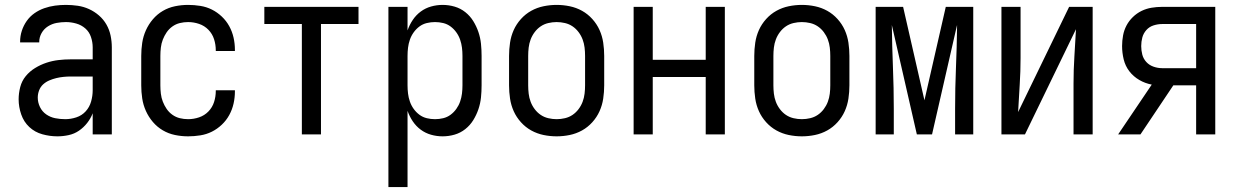

<svg xmlns="http://www.w3.org/2000/svg" viewBox="-20 -548 5040 783"><path d="M214 8Q183 8 152.5 -0.5Q122 -9 99.5 -30Q77 -51 66.5 -81.5Q56 -112 56 -143Q56 -168 62.5 -193Q69 -218 85 -237.5Q101 -257 123 -270.5Q145 -284 169 -292Q193 -300 218 -303Q243 -306 269 -306H358V-355Q358 -376 351 -397Q344 -418 328 -432Q312 -446 291 -452Q270 -458 249 -458Q230 -458 211 -454.5Q192 -451 175.5 -440.5Q159 -430 149.5 -413Q140 -396 140 -377V-375H62V-378Q62 -401 69 -422.5Q76 -444 89 -462.5Q102 -481 120.5 -494Q139 -507 160.5 -514.5Q182 -522 204 -525Q226 -528 249 -528Q273 -528 297 -524.5Q321 -521 343 -511Q365 -501 383.5 -485Q402 -469 414 -448Q426 -427 431 -403Q436 -379 436 -355V0H358V-86Q350 -65 335.5 -46.5Q321 -28 302 -15Q283 -2 260 3Q237 8 214 8ZM246 -62Q269 -62 291.5 -69.5Q314 -77 329.5 -94Q345 -111 351.5 -134Q358 -157 358 -180V-236H269Q254 -236 239 -234.5Q224 -233 209.5 -229.5Q195 -226 181 -220Q167 -214 156 -204Q145 -194 139.5 -179.5Q134 -165 134 -150Q134 -130 143 -111.5Q152 -93 168.5 -81.5Q185 -70 205 -66Q225 -62 246 -62Z M747 8Q720 8 693.5 2.5Q667 -3 644 -16.5Q621 -30 603.5 -50.5Q586 -71 575 -95.5Q564 -120 560 -146.5Q556 -173 556 -200V-320Q556 -347 560 -373.5Q564 -400 575 -424.5Q586 -449 603.5 -469.5Q621 -490 644 -503.5Q667 -517 693.5 -522.5Q720 -528 747 -528Q772 -528 797 -524Q822 -520 844 -509Q866 -498 884.5 -480.5Q903 -463 915 -441Q927 -419 932.5 -394.5Q938 -370 938 -345V-340H860V-343Q860 -366 853 -388Q846 -410 830 -426.5Q814 -443 792 -450.5Q770 -458 747 -458Q730 -458 713.5 -454Q697 -450 683 -440Q669 -430 659.5 -416Q650 -402 644 -386.5Q638 -371 636 -354Q634 -337 634 -320V-200Q634 -183 636 -166Q638 -149 644 -133.5Q650 -118 659.5 -104Q669 -90 683 -80Q697 -70 713.5 -66Q730 -62 747 -62Q770 -62 792 -69.5Q814 -77 830 -93.5Q846 -110 853 -132Q860 -154 860 -177V-180H938V-175Q938 -150 932.5 -125.5Q927 -101 915 -79Q903 -57 884.5 -39.5Q866 -22 844 -11Q822 0 797 4Q772 8 747 8Z M1211 0V-450H1058V-520H1442V-450H1289V0Z M1564 215V-520H1642V-424Q1650 -447 1663.5 -467Q1677 -487 1696 -501Q1715 -515 1738 -521.5Q1761 -528 1785 -528Q1810 -528 1834 -521Q1858 -514 1877.5 -498.5Q1897 -483 1910 -462Q1923 -441 1931 -417.5Q1939 -394 1941.5 -369.5Q1944 -345 1944 -320V-200Q1944 -175 1941.5 -150.5Q1939 -126 1931 -102.5Q1923 -79 1910 -58Q1897 -37 1877.5 -21.5Q1858 -6 1834 1Q1810 8 1785 8Q1761 8 1738 1.5Q1715 -5 1696 -19Q1677 -33 1663.5 -53Q1650 -73 1642 -96V215ZM1754 -62Q1771 -62 1787.5 -66Q1804 -70 1817.5 -80Q1831 -90 1841 -104Q1851 -118 1856.5 -134Q1862 -150 1864 -166.5Q1866 -183 1866 -200V-320Q1866 -337 1864 -353.5Q1862 -370 1856.5 -386Q1851 -402 1841 -416Q1831 -430 1817.5 -440Q1804 -450 1787.5 -454Q1771 -458 1754 -458Q1737 -458 1720.5 -454Q1704 -450 1690.5 -440Q1677 -430 1667 -416Q1657 -402 1651.5 -386Q1646 -370 1644 -353.5Q1642 -337 1642 -320V-200Q1642 -183 1644 -166.5Q1646 -150 1651.5 -134Q1657 -118 1667 -104Q1677 -90 1690.5 -80Q1704 -70 1720.5 -66Q1737 -62 1754 -62Z M2250 8Q2223 8 2196.5 2.5Q2170 -3 2146.5 -16Q2123 -29 2104.5 -49.5Q2086 -70 2075 -94.5Q2064 -119 2060 -146Q2056 -173 2056 -200V-320Q2056 -347 2060 -374Q2064 -401 2075 -425.5Q2086 -450 2104.5 -470.5Q2123 -491 2146.5 -504Q2170 -517 2196.5 -522.5Q2223 -528 2250 -528Q2277 -528 2303.5 -522.5Q2330 -517 2353.5 -504Q2377 -491 2395.5 -470.5Q2414 -450 2425 -425.5Q2436 -401 2440 -374Q2444 -347 2444 -320V-200Q2444 -173 2440 -146Q2436 -119 2425 -94.5Q2414 -70 2395.5 -49.5Q2377 -29 2353.5 -16Q2330 -3 2303.5 2.5Q2277 8 2250 8ZM2250 -62Q2267 -62 2284 -66Q2301 -70 2315 -79.5Q2329 -89 2339.5 -103Q2350 -117 2356 -133Q2362 -149 2364 -166Q2366 -183 2366 -200V-320Q2366 -337 2364 -354Q2362 -371 2356 -387Q2350 -403 2339.5 -417Q2329 -431 2315 -440.5Q2301 -450 2284 -454Q2267 -458 2250 -458Q2233 -458 2216 -454Q2199 -450 2185 -440.5Q2171 -431 2160.5 -417Q2150 -403 2144 -387Q2138 -371 2136 -354Q2134 -337 2134 -320V-200Q2134 -183 2136 -166Q2138 -149 2144 -133Q2150 -117 2160.5 -103Q2171 -89 2185 -79.5Q2199 -70 2216 -66Q2233 -62 2250 -62Z M2564 0V-520H2642V-304H2858V-520H2936V0H2858V-234H2642V0Z M3250 8Q3223 8 3196.5 2.5Q3170 -3 3146.5 -16Q3123 -29 3104.5 -49.5Q3086 -70 3075 -94.5Q3064 -119 3060 -146Q3056 -173 3056 -200V-320Q3056 -347 3060 -374Q3064 -401 3075 -425.5Q3086 -450 3104.5 -470.5Q3123 -491 3146.5 -504Q3170 -517 3196.5 -522.5Q3223 -528 3250 -528Q3277 -528 3303.5 -522.5Q3330 -517 3353.5 -504Q3377 -491 3395.5 -470.5Q3414 -450 3425 -425.5Q3436 -401 3440 -374Q3444 -347 3444 -320V-200Q3444 -173 3440 -146Q3436 -119 3425 -94.5Q3414 -70 3395.5 -49.5Q3377 -29 3353.5 -16Q3330 -3 3303.5 2.5Q3277 8 3250 8ZM3250 -62Q3267 -62 3284 -66Q3301 -70 3315 -79.5Q3329 -89 3339.5 -103Q3350 -117 3356 -133Q3362 -149 3364 -166Q3366 -183 3366 -200V-320Q3366 -337 3364 -354Q3362 -371 3356 -387Q3350 -403 3339.5 -417Q3329 -431 3315 -440.5Q3301 -450 3284 -454Q3267 -458 3250 -458Q3233 -458 3216 -454Q3199 -450 3185 -440.5Q3171 -431 3160.5 -417Q3150 -403 3144 -387Q3138 -371 3136 -354Q3134 -337 3134 -320V-200Q3134 -183 3136 -166Q3138 -149 3144 -133Q3150 -117 3160.5 -103Q3171 -89 3185 -79.5Q3199 -70 3216 -66Q3233 -62 3250 -62Z M3551 0V-520H3663L3750 -139L3837 -520H3949V0H3875V-104Q3875 -188 3878.5 -271.5Q3882 -355 3883 -438V-446L3781 0H3719L3617 -446Q3618 -360 3621.5 -274.5Q3625 -189 3625 -104V0Z M4064 0V-520H4142V-312Q4142 -257 4138.5 -202Q4135 -147 4132 -91L4340 -520H4436V0H4358V-208Q4358 -263 4361.5 -318Q4365 -373 4368 -429L4160 0Z M4540 0 4677 -203Q4650 -208 4626 -222Q4602 -236 4585.5 -257.5Q4569 -279 4562.5 -306Q4556 -333 4556 -360Q4556 -382 4560 -403.5Q4564 -425 4574 -444Q4584 -463 4600 -478.5Q4616 -494 4635.5 -503.5Q4655 -513 4676.5 -516.5Q4698 -520 4719 -520H4936V0H4858V-200H4765L4631 0ZM4858 -270V-450H4719Q4702 -450 4684.5 -444.5Q4667 -439 4655 -425.5Q4643 -412 4638.5 -395Q4634 -378 4634 -360Q4634 -342 4638.5 -325Q4643 -308 4655 -295Q4667 -282 4684.5 -276Q4702 -270 4719 -270Z"/></svg>

Font: Iosevka
Style: Regular
Weight: 400
Monospace: yes
Designer: Belleve Invis
Foundry: Belleve Invis
Version: Version 33.2.3; ttfautohint (v1.8.4)